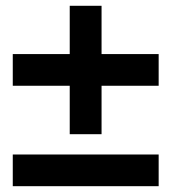

<svg xmlns="http://www.w3.org/2000/svg" viewBox="-20 -640 589 660"><path d="M329.1 -345.2V-178.7H219.7V-345.2H23.9V-454.1H219.7V-620.1H329.1V-454.1H525.4V-345.2ZM23.9 0V-108.9H525.4V0Z"/></svg>

Font: Arial
Style: Bold
Weight: 700
Designer: Steve Matteson
Foundry: Ascender Corporation
Version: Version 2.00.3